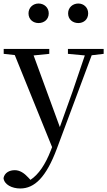

<svg xmlns="http://www.w3.org/2000/svg" viewBox="-29 -800 610 1091"><path d="M190 -669C221 -669 248 -689 248 -724C248 -758 221 -780 190 -780C160 -780 133 -758 133 -724C133 -689 160 -669 190 -669ZM416 -669C446 -669 472 -689 472 -724C472 -758 446 -780 416 -780C385 -780 358 -758 358 -724C358 -689 385 -669 416 -669ZM357 -494 453 -485 383 -279 311 -78 162 -485 251 -494V-522H-8V-494L55 -487L267 36L260 54C229 134 191 191 144 222L131 208C108 183 83 167 55 167C25 167 -3 181 -9 212C-5 249 39 271 86 271C167 271 233 208 294 45L492 -486L560 -494V-522H357Z"/></svg>

Font: Noto Serif HK Medium
Style: Regular
Weight: 500
Designer: Ryoko NISHIZUKA 西塚涼子 (kana & ideographs); Frank Grießhammer (Latin, Greek & Cyrillic); Wenlong ZHANG 张文龙 (bopomofo); San
Foundry: Adobe
Version: Version 2.001;hotconv 1.1.0;makeotfexe 2.6.0